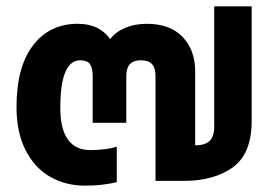

<svg xmlns="http://www.w3.org/2000/svg" viewBox="-20 -570 865 605"><path d="M32 -233Q32 -359 84 -427Q136 -495 225 -495Q293 -495 327 -447Q345 -470 375 -482.5Q405 -495 442 -495Q516 -495 555.5 -453.5Q595 -412 595 -345V-112Q625 -112 640 -125.5Q655 -139 655 -172V-550H773V-189Q773 -86 714 -43Q655 0 558 0H470V-330Q470 -356 459 -368Q448 -380 423 -380Q378 -380 378 -331V-183H272V-331Q272 -356 263.5 -368Q255 -380 233 -380Q170 -380 170 -230Q170 -97 266 -97Q286 -97 310.5 -100Q335 -103 348 -108V4Q302 15 248 15Q186 15 137 -13.5Q88 -42 60 -98Q32 -154 32 -233Z"/></svg>

Font: Prompt SemiBold
Style: Regular
Weight: 600
Designer: Katatrad Team
Foundry: CadsonDemak
Version: Version 1.001